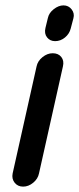

<svg xmlns="http://www.w3.org/2000/svg" viewBox="-20 -688 295 714"><path d="M185 -535Q166 -535 155 -549Q144 -563 149 -584L158 -621Q162 -640 180 -654Q198 -668 216 -668Q235 -668 246.5 -653Q258 -638 253 -620L243 -582Q238 -562 221.5 -548.5Q205 -535 185 -535ZM27 -43 116 -441Q120 -461 138 -475.5Q156 -490 176 -490Q197 -490 208 -476Q219 -462 214 -441L125 -43Q121 -23 103.5 -8.5Q86 6 66 6Q46 6 34.5 -8.5Q23 -23 27 -43Z"/></svg>

Font: Comic Neue
Style: Bold Italic
Weight: 700
Italic angle: -12°
Designer: Craig Rozynski
Foundry: Craig Rozynski
Version: Version 2.003